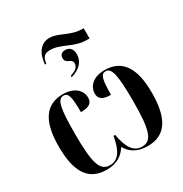

<svg xmlns="http://www.w3.org/2000/svg" viewBox="-204 -1056 1167 1222"><g transform="rotate(-30 379.5 -445.0)"><path d="M222 -767H232L234 -777C239 -808 251 -831 295 -831C377 -831 434 -769 533 -769H551V-844H544C450 -844 399 -900 330 -900C266 -900 228 -846 222 -767ZM329 -623V-612C403 -633 431 -677 431 -723C431 -763 410 -783 379 -783C357 -783 339 -772 339 -746C339 -701 390 -718 390 -680C390 -647 361 -634 329 -623ZM229 10C310 10 352 -26 380 -70C404 -28 447 10 531 10C672 10 722 -99 722 -272C722 -452 663 -547 531 -547C452 -547 404 -504 404 -447C404 -408 432 -390 490 -390C490 -508 501 -537 534 -537C577 -537 592 -481 592 -284C592 -71 569 -5 498 -5C438 -5 403 -53 385 -156H373C356 -52 320 -5 261 -5C191 -5 167 -69 167 -285C167 -475 179 -537 225 -537C257 -537 269 -510 269 -390C327 -390 355 -407 355 -447C355 -504 306 -547 227 -547C95 -547 37 -451 37 -271C37 -101 85 10 229 10Z"/></g></svg>

Font: Noto Serif Display ExtraCondensed
Style: Bold
Weight: 700
Width: 2
Designer: Monotype Design Team
Foundry: Monotype Imaging Inc.
Version: Version 2.009